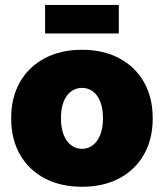

<svg xmlns="http://www.w3.org/2000/svg" viewBox="-20 -731 651 763"><path d="M305.7 11.2Q221.2 11.2 157.7 -22.2Q94.2 -55.7 59.3 -116.9Q24.4 -178.2 24.4 -260.7Q24.4 -343.8 59.3 -404.8Q94.2 -465.8 157.7 -499.5Q221.2 -533.2 305.7 -533.2Q390.6 -533.2 453.9 -499.5Q517.1 -465.8 552 -404.8Q586.9 -343.8 586.9 -260.7Q586.9 -178.2 552 -116.9Q517.1 -55.7 453.9 -22.2Q390.6 11.2 305.7 11.2ZM305.7 -139.6Q329.6 -139.6 348.4 -153.6Q367.2 -167.5 378.2 -194.6Q389.2 -221.7 389.2 -261.2Q389.2 -300.8 378.2 -327.6Q367.2 -354.5 348.4 -368.2Q329.6 -381.8 305.7 -381.8Q282.2 -381.8 263.2 -368.2Q244.1 -354.5 233.2 -327.6Q222.2 -300.8 222.2 -261.2Q222.2 -221.7 233.2 -194.6Q244.1 -167.5 263.2 -153.6Q282.2 -139.6 305.7 -139.6ZM452.1 -711.4V-598.1H159.2V-711.4Z"/></svg>

Font: Inter 28pt Black
Style: Regular
Weight: 900
Designer: Rasmus Andersson
Foundry: rsms
Version: Version 4.001;git-66647c0bb